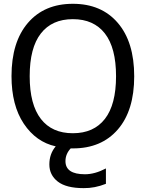

<svg xmlns="http://www.w3.org/2000/svg" viewBox="-20 -762 755 1001"><path d="M193.4 -141.6Q251 -67.4 359.9 -67.4Q468.8 -67.4 526.9 -142.1Q585 -216.8 585 -364.7Q585 -512.7 526.9 -587.4Q468.8 -662.1 359.9 -662.1Q251 -662.1 192.9 -587.4Q134.8 -512.7 134.8 -364.7Q134.8 -216.8 193.4 -141.6ZM40 -365.2Q40 -543 125.5 -642.6Q210.9 -742.2 359.9 -742.2Q508.8 -742.2 594.2 -642.6Q679.7 -543 679.7 -364.3Q679.7 -185.5 594.2 -86.9Q508.8 11.7 360.4 11.7H348.6Q321.3 41 321.3 78.1Q321.3 146.5 422.9 146.5Q474.6 146.5 532.2 116.2V196.3Q473.6 219.7 416 218.8Q325.2 218.8 281.2 184.6Q237.3 150.4 237.3 95.2Q237.3 40 270.5 1Q168 -21.5 104 -117.2Q40 -212.9 40 -365.2Z"/></svg>

Font: Gen Shin Gothic Regular
Style: Regular
Weight: 400
Designer: [Source Han Sans]
Ryoko NISHIZUKA  (kana & ideographs); Paul D. Hunt (Latin, Greek & Cyrillic); Wenlong ZHANG  (bopomofo
Version: Version 1.002.20150607